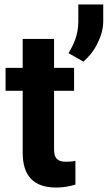

<svg xmlns="http://www.w3.org/2000/svg" viewBox="-20 -833 484 863"><path d="M233 10C267 10 293 4 319 -3V-110C307 -107 293 -106 277 -106C238 -106 223 -122 223 -161V-425H313V-528H223V-658H82V-528H5V-425H82V-146C82 -43 131 10 233 10ZM288 -594 355 -556C380 -578 403 -606 418 -638C432 -666 444 -699 444 -737V-813H332V-737C332 -675 311 -633 288 -594Z"/></svg>

Font: Asimov
Style: Regular
Weight: 500
Designer: Google
Version: Version 2.000980; 2014